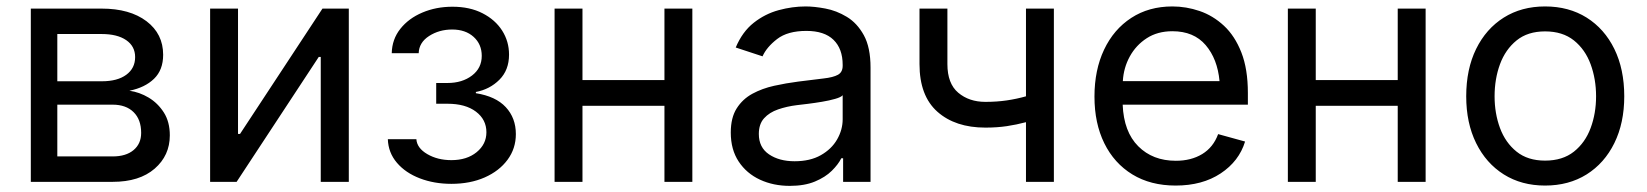

<svg xmlns="http://www.w3.org/2000/svg" viewBox="-20 -573 5189 605"><path d="M77.1 0V-545.9H300.3Q389.2 -545.9 441.7 -506.1Q494.1 -466.3 494.1 -400.4Q494.1 -352.5 465.3 -324.7Q436.5 -296.9 387.7 -287.1Q419.4 -282.7 448.5 -265.4Q477.5 -248 496.3 -218.5Q515.1 -189 515.1 -146.5Q515.1 -83 467.3 -41.5Q419.4 0 335 0ZM160.6 -80.1H335Q377 -80.1 400.9 -100.1Q424.8 -120.1 424.8 -154.3Q424.8 -196.3 400.9 -219.7Q377 -243.2 335 -243.2H160.6ZM160.6 -316.9H300.8Q350.1 -316.9 377.9 -337.4Q405.8 -357.9 405.8 -393.1Q405.8 -427.2 377.7 -446.5Q349.6 -465.8 300.3 -465.8H160.6Z M1079.1 0H990.7V-393.6H984.4L725.6 0H642.1V-545.9H730V-150.9H736.3L996.1 -545.9H1079.1Z M1402.3 6.3Q1348.1 6.3 1303 -11Q1257.8 -28.3 1230.7 -60.1Q1203.6 -91.8 1202.1 -134.3H1292Q1293.9 -106.4 1326.4 -87.4Q1358.9 -68.4 1402.3 -68.4Q1451.2 -68.4 1481.9 -93.5Q1512.7 -118.7 1512.7 -156.2Q1512.7 -196.3 1479.7 -221.2Q1446.8 -246.1 1390.1 -246.1H1354.5V-311.5H1390.1Q1436.5 -311.5 1467.3 -335Q1498 -358.4 1498 -397Q1498 -433.6 1472.4 -456.8Q1446.8 -480 1404.8 -480Q1363.8 -480 1332 -459.5Q1300.3 -439 1299.3 -405.3H1214.4Q1215.3 -449.2 1241.5 -482.2Q1267.6 -515.1 1310.8 -533.4Q1354 -551.8 1405.8 -551.8Q1460.4 -551.8 1500.5 -531.2Q1540.5 -510.7 1562.3 -476.6Q1584 -442.4 1584 -400.9Q1584 -352.1 1553.7 -321.8Q1523.4 -291.5 1479.5 -283.2V-279.3Q1542 -269.5 1573.7 -235.4Q1605.5 -201.2 1605.5 -150.4Q1605.5 -105 1579.3 -69.6Q1553.2 -34.2 1507.3 -13.9Q1461.4 6.3 1402.3 6.3Z M1815.4 -545.9V-320.8H2073.7V-545.9H2161.6V0H2073.7V-239.7H1815.4V0H1727.5V-545.9Z M2468.8 12.7Q2417 12.7 2374.8 -6.8Q2332.5 -26.4 2307.6 -64Q2282.7 -101.6 2282.7 -155.3Q2282.7 -202.1 2301.3 -231.4Q2319.8 -260.7 2350.8 -277.6Q2381.8 -294.4 2419.4 -302.7Q2457 -311 2495.1 -315.9Q2543.9 -322.3 2574.7 -325.7Q2605.5 -329.1 2620.4 -337.4Q2635.3 -345.7 2635.3 -365.7V-368.7Q2635.3 -419.4 2606.4 -447.5Q2577.6 -475.6 2521 -475.6Q2461.9 -475.6 2428.7 -450Q2395.5 -424.3 2382.8 -395.5L2298.3 -423.3Q2319.3 -473.1 2355 -501.2Q2390.6 -529.3 2433.6 -541Q2476.6 -552.7 2518.6 -552.7Q2545.9 -552.7 2580.8 -546.1Q2615.7 -539.6 2648.2 -520Q2680.7 -500.5 2701.9 -462.2Q2723.1 -423.8 2723.1 -359.9V0H2636.7V-74.2H2630.9Q2621.6 -55.2 2601.1 -34.9Q2580.6 -14.6 2547.9 -1Q2515.1 12.7 2468.8 12.7ZM2483.9 -64.9Q2532.7 -64.9 2566.4 -84Q2600.1 -103 2617.7 -133.5Q2635.3 -164.1 2635.3 -197.3V-272.9Q2629.9 -266.6 2611.8 -261.5Q2593.8 -256.3 2570.6 -252.4Q2547.4 -248.5 2525.6 -245.8Q2503.9 -243.2 2491.2 -241.7Q2459.5 -237.8 2431.9 -228.3Q2404.3 -218.8 2387.7 -200.4Q2371.1 -182.1 2371.1 -150.9Q2371.1 -108.4 2403.1 -86.7Q2435.1 -64.9 2483.9 -64.9Z M3085 -170.9Q2990.2 -170.9 2933.8 -220.9Q2877.4 -271 2877.4 -371.1V-545.9H2965.3V-371.1Q2965.3 -309.6 2999.5 -280.8Q3033.7 -252 3085 -252Q3121.1 -252 3152.3 -256.6Q3183.6 -261.2 3212.9 -269.5V-545.9H3300.8V0H3212.9V-188Q3183.6 -180.2 3152.6 -175.5Q3121.6 -170.9 3085 -170.9Z M3684.6 11.7Q3605.5 11.7 3548.1 -23.4Q3490.7 -58.6 3459.7 -121.6Q3428.7 -184.6 3428.7 -268.6Q3428.7 -352.5 3459 -416.5Q3489.3 -480.5 3544.7 -516.6Q3600.1 -552.7 3674.3 -552.7Q3717.8 -552.7 3760 -538.3Q3802.2 -523.9 3836.7 -491.9Q3871.1 -460 3891.6 -407.7Q3912.1 -355.5 3912.1 -279.8V-243.2H3517.6Q3521 -157.7 3566.7 -112.1Q3612.3 -66.4 3685.1 -66.4Q3733.4 -66.4 3768.3 -87.6Q3803.2 -108.9 3818.4 -150.4L3903.3 -127Q3884.3 -64.9 3826.4 -26.6Q3768.6 11.7 3684.6 11.7ZM3518.1 -317.4H3822.8Q3816.4 -387.2 3779.1 -430.9Q3741.7 -474.6 3674.3 -474.6Q3627.4 -474.6 3593.5 -452.6Q3559.6 -430.7 3540 -395Q3520.5 -359.4 3518.1 -317.4Z M4126 -545.9V-320.8H4384.3V-545.9H4472.2V0H4384.3V-239.7H4126V0H4038.1V-545.9Z M4848.6 11.7Q4774.4 11.7 4718.5 -23.4Q4662.6 -58.6 4631.3 -122.1Q4600.1 -185.5 4600.1 -269.5Q4600.1 -355 4631.3 -418.7Q4662.6 -482.4 4718.5 -517.6Q4774.4 -552.7 4848.6 -552.7Q4923.3 -552.7 4979.5 -517.6Q5035.6 -482.4 5066.9 -418.7Q5098.1 -355 5098.1 -269.5Q5098.1 -185.5 5066.9 -122.1Q5035.6 -58.6 4979.5 -23.4Q4923.3 11.7 4848.6 11.7ZM4848.6 -66.9Q4903.8 -66.9 4939.5 -95.2Q4975.1 -123.5 4992.2 -169.7Q5009.3 -215.8 5009.3 -269.5Q5009.3 -323.7 4992.2 -370.4Q4975.1 -417 4939.5 -445.6Q4903.8 -474.1 4848.6 -474.1Q4793.9 -474.1 4758.8 -445.6Q4723.6 -417 4706.5 -370.6Q4689.5 -324.2 4689.5 -269.5Q4689.5 -215.8 4706.5 -169.7Q4723.6 -123.5 4758.8 -95.2Q4793.9 -66.9 4848.6 -66.9Z"/></svg>

Font: Inter
Style: Regular
Weight: 400
Designer: Rasmus Andersson
Foundry: rsms
Version: Version 4.001;git-9221beed3